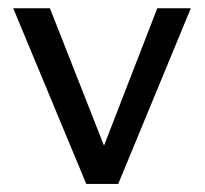

<svg xmlns="http://www.w3.org/2000/svg" viewBox="-20 -455 506 475"><path d="M272.5 0H193.4L12.7 -434.6H103.5L237.3 -94.7L369.1 -434.6H452.1Z"/></svg>

Font: Padauk GrcRegTest
Style: Regular
Weight: 500
Designer: Debbi Hosken
Foundry: SIL
Version: Version 2.0